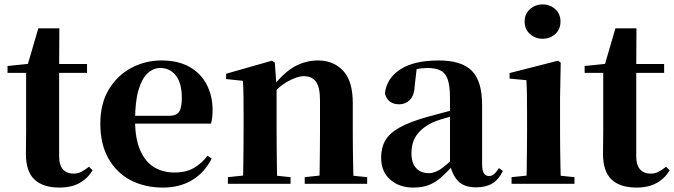

<svg xmlns="http://www.w3.org/2000/svg" viewBox="-20 -830 3045 867"><path d="M173 -501V-541H373V-501ZM248 17Q174 17 135.5 -19.5Q97 -56 97 -135Q97 -164 97.5 -188Q98 -212 98 -242V-501H14V-532L121 -543L103 -531L153 -702H248L247 -524V-514V-125Q247 -84 264.5 -65Q282 -46 312 -46Q332 -46 347 -54Q362 -62 382 -77L398 -61Q376 -24 339 -3.5Q302 17 248 17Z M716 17Q633 17 569.5 -16.5Q506 -50 469.5 -114.5Q433 -179 433 -272Q433 -363 472 -427Q511 -491 574 -524Q637 -557 709 -557Q785 -557 836.5 -527.5Q888 -498 914 -447Q940 -396 940 -333Q940 -299 933 -272H497V-307H743Q777 -307 789 -325.5Q801 -344 801 -388Q801 -454 774.5 -488.5Q748 -523 703 -523Q672 -523 646 -498.5Q620 -474 605 -422Q590 -370 590 -286Q590 -204 613 -151.5Q636 -99 676 -75Q716 -51 767 -51Q820 -51 855.5 -71.5Q891 -92 917 -127L936 -114Q904 -51 848 -17Q792 17 716 17Z M1009 0V-30L1114 -41H1185L1292 -30V0ZM1077 0Q1078 -26 1078.5 -68Q1079 -110 1079.5 -156Q1080 -202 1080 -236V-316Q1080 -365 1079.5 -397Q1079 -429 1077 -465L1001 -473V-497L1208 -556L1221 -547L1229 -435V-432V-236Q1229 -202 1229.5 -156Q1230 -110 1230.5 -68Q1231 -26 1232 0ZM1356 0V-30L1459 -41H1529L1638 -30V0ZM1422 0Q1423 -26 1423.5 -67.5Q1424 -109 1424.5 -155Q1425 -201 1425 -236V-376Q1425 -437 1406.5 -461.5Q1388 -486 1352 -486Q1322 -486 1279 -462Q1236 -438 1193 -386L1189 -431H1205Q1262 -504 1312 -530.5Q1362 -557 1416 -557Q1486 -557 1529.5 -510.5Q1573 -464 1573 -365V-236Q1573 -201 1573.5 -155Q1574 -109 1575 -67.5Q1576 -26 1577 0Z M1846 17Q1783 17 1742 -19Q1701 -55 1701 -118Q1701 -163 1720 -196Q1739 -229 1785 -254.5Q1831 -280 1909 -302Q1948 -313 1998.5 -326Q2049 -339 2089 -349V-323Q2049 -313 2009 -302Q1969 -291 1945 -282Q1893 -260 1865.5 -225.5Q1838 -191 1838 -138Q1838 -93 1859.5 -70.5Q1881 -48 1917 -48Q1931 -48 1948.5 -55Q1966 -62 1989.5 -81Q2013 -100 2045 -136L2062 -81H2024Q1996 -50 1971 -28Q1946 -6 1916.5 5.5Q1887 17 1846 17ZM2129 16Q2075 16 2047.5 -13.5Q2020 -43 2012 -92V-95V-387Q2012 -440 2002.5 -469.5Q1993 -499 1970.5 -511Q1948 -523 1910 -523Q1885 -523 1858.5 -517.5Q1832 -512 1795 -498L1862 -523L1853 -446Q1851 -398 1830.5 -378.5Q1810 -359 1783 -359Q1731 -359 1718 -408Q1726 -477 1788 -517Q1850 -557 1961 -557Q2065 -557 2111 -510Q2157 -463 2157 -357V-91Q2157 -60 2165 -47.5Q2173 -35 2188 -35Q2200 -35 2210 -43Q2220 -51 2233 -71L2251 -58Q2232 -19 2203 -1.5Q2174 16 2129 16Z M2290 0V-30L2396 -41H2466L2574 -30V0ZM2357 0Q2358 -26 2358.5 -68Q2359 -110 2359.5 -156Q2360 -202 2360 -236V-313Q2360 -363 2359.5 -398Q2359 -433 2357 -468L2281 -475V-500L2500 -556L2512 -547L2509 -390V-236Q2509 -202 2509.5 -156Q2510 -110 2511 -68Q2512 -26 2513 0ZM2430 -655Q2397 -655 2373 -676.5Q2349 -698 2349 -733Q2349 -767 2373 -788.5Q2397 -810 2430 -810Q2464 -810 2487.5 -788.5Q2511 -767 2511 -733Q2511 -698 2487.5 -676.5Q2464 -655 2430 -655Z M2779 -501V-541H2979V-501ZM2854 17Q2780 17 2741.5 -19.5Q2703 -56 2703 -135Q2703 -164 2703.5 -188Q2704 -212 2704 -242V-501H2620V-532L2727 -543L2709 -531L2759 -702H2854L2853 -524V-514V-125Q2853 -84 2870.5 -65Q2888 -46 2918 -46Q2938 -46 2953 -54Q2968 -62 2988 -77L3004 -61Q2982 -24 2945 -3.5Q2908 17 2854 17Z"/></svg>

Font: Noto Serif KR ExtraLight ExtraBold
Style: Regular
Weight: 800
Version: Version 2.003-H1;hotconv 1.1.1;makeotfexe 2.6.0